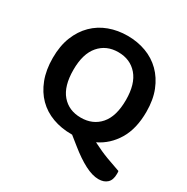

<svg xmlns="http://www.w3.org/2000/svg" viewBox="-176 -773 1050 1080"><g transform="rotate(30 349.0 -232.5)"><path d="M652 -305Q652 -195 608.5 -122.5Q565 -50 492 -15Q549 14 593.5 30.5Q638 47 682 62Q683 68 683 72.5Q683 77 683 81Q683 120 662.5 139Q642 158 607 158Q567 158 517 132Q467 106 409 59L354 15H348Q283 15 227 -5.5Q171 -26 130.5 -66.5Q90 -107 67 -167Q44 -227 44 -305Q44 -383 67.5 -442Q91 -501 132 -541.5Q173 -582 228.5 -602.5Q284 -623 348 -623Q412 -623 467.5 -602.5Q523 -582 564 -541.5Q605 -501 628.5 -442Q652 -383 652 -305ZM519 -305Q519 -409 472.5 -463Q426 -517 348 -517Q271 -517 224.5 -463Q178 -409 178 -305Q178 -199 224 -145.5Q270 -92 348 -92Q426 -92 472.5 -145.5Q519 -199 519 -305Z"/></g></svg>

Font: Baloo Thambi 2 SemiBold
Style: Regular
Weight: 600
Designer: Aadarsh Rajan and Ek Type
Foundry: Ek Type
Version: Version 1.640;hotconv 1.0.111;makeotfexe 2.5.65597; ttfautoh